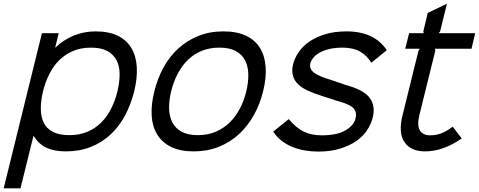

<svg xmlns="http://www.w3.org/2000/svg" viewBox="-52 -810 2594 1040"><path d="M675 -315Q657 -244 625 -184Q593 -124 546.5 -81Q500 -38 439.5 -14Q379 10 305 10Q242 10 200 -9.5Q158 -29 131 -73H129L59 210H-32L175 -630H266L247 -553H249Q291 -594 347 -617Q403 -640 466 -640Q539 -640 587.5 -615.5Q636 -591 661 -547.5Q686 -504 689 -444.5Q692 -385 675 -315ZM584 -315Q596 -365 596 -408Q596 -451 579.5 -483Q563 -515 529.5 -533.5Q496 -552 441 -552Q386 -552 343 -533.5Q300 -515 268 -483Q236 -451 214.5 -407.5Q193 -364 181 -315Q169 -265 169 -221.5Q169 -178 184.5 -146Q200 -114 234 -96Q268 -78 323 -78Q378 -78 421 -96Q464 -114 496 -146Q528 -178 550 -221.5Q572 -265 584 -315Z M1373 -315Q1356 -245 1322.5 -185.5Q1289 -126 1241.5 -82.5Q1194 -39 1132.5 -14.5Q1071 10 998 10Q924 10 875 -14Q826 -38 799.5 -81.5Q773 -125 769.5 -184.5Q766 -244 784 -315Q801 -385 834 -445Q867 -505 914.5 -548Q962 -591 1023 -615.5Q1084 -640 1158 -640Q1232 -640 1281.5 -616Q1331 -592 1357 -549Q1383 -506 1387 -446Q1391 -386 1373 -315ZM1282 -315Q1294 -365 1293 -408Q1292 -451 1275.5 -483Q1259 -515 1225 -533.5Q1191 -552 1137 -552Q1083 -552 1039.5 -534Q996 -516 964 -484Q932 -452 909.5 -408.5Q887 -365 875 -315Q863 -265 864 -222Q865 -179 881.5 -147Q898 -115 932 -96.5Q966 -78 1020 -78Q1074 -78 1117 -96.5Q1160 -115 1192.5 -147Q1225 -179 1247.5 -222Q1270 -265 1282 -315Z M1967 -173Q1958 -138 1936.5 -105Q1915 -72 1878.5 -46.5Q1842 -21 1790.5 -5Q1739 11 1672 11Q1635 11 1599.5 5Q1564 -1 1532 -14Q1500 -27 1473.5 -47.5Q1447 -68 1428 -97L1512 -165Q1552 -117 1593.5 -97Q1635 -77 1690 -77Q1774 -77 1819.5 -104Q1865 -131 1874 -169Q1882 -200 1864.5 -221.5Q1847 -243 1787 -260Q1782 -261 1767 -266Q1752 -271 1735 -276.5Q1718 -282 1703 -286.5Q1688 -291 1684 -293Q1646 -305 1614.5 -319.5Q1583 -334 1562.5 -354Q1542 -374 1534.5 -401Q1527 -428 1536 -464Q1545 -498 1567.5 -530Q1590 -562 1626.5 -586.5Q1663 -611 1712.5 -625.5Q1762 -640 1825 -640Q1976 -640 2043 -538L1959 -470Q1936 -509 1898.5 -530.5Q1861 -552 1804 -552Q1763 -552 1732 -544.5Q1701 -537 1679.5 -525Q1658 -513 1645.5 -497.5Q1633 -482 1629 -467Q1622 -438 1647.5 -417.5Q1673 -397 1744 -376Q1748 -374 1761.5 -370Q1775 -366 1790 -360.5Q1805 -355 1818.5 -350.5Q1832 -346 1837 -345Q1924 -319 1953 -276.5Q1982 -234 1967 -173Z M2449 -60Q2348 10 2251 10Q2173 10 2139 -40Q2105 -90 2128 -184L2215 -536L2222 -546H2143L2164 -630H2243L2241 -640L2265 -740L2369 -790L2332 -640L2324 -630H2522L2502 -546H2304L2306 -536L2220 -188Q2206 -132 2222 -104.5Q2238 -77 2278 -77Q2310 -77 2339 -88Q2368 -99 2400 -124Z"/></svg>

Font: TypoPRO Sinkin Sans
Style: 400 Italic
Weight: 400
Italic angle: -112°
Designer: Keith Bates
Foundry: K-Type
Version: Sinkin Sans (version 1.0)  by Keith Bates   •   © 2014   www